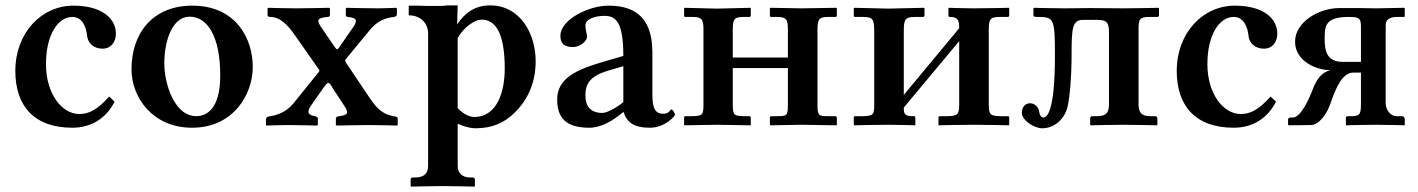

<svg xmlns="http://www.w3.org/2000/svg" viewBox="-20 -465 5273 714"><path d="M406 -87 386 -106C343 -58 312 -41 275 -41C209 -41 151 -118 151 -226C151 -337 196 -402 249 -402C287 -402 301 -363 304 -331C307 -304 329 -284 361 -284C393 -284 411 -309 411 -340C411 -394 362 -444 253 -444C135 -444 37 -344 37 -201C37 -71 107 10 249 10C320 10 376 -26 406 -87Z M469 -207C469 -104 547 10 694 10C849 10 920 -115 920 -216C920 -321 858 -444 695 -444C550 -444 469 -344 469 -207ZM685 -403C753 -403 799 -327 799 -184C799 -57 746 -33 710 -33C628 -33 591 -155 591 -229C591 -314 621 -403 685 -403Z M1137 -73 1179 -133C1201 -164 1202 -164 1218 -136L1260 -72C1280 -42 1272 -37 1237 -32C1235 -32 1229 -30 1229 -24V0L1233 2C1233 2 1307 0 1355 0C1394 0 1456 2 1456 2L1459 0V-25C1459 -29 1454 -31 1449 -32C1412 -38 1388 -51 1356 -99L1268 -230C1262 -239 1263 -241 1266 -245L1355 -353C1382 -387 1414 -399 1445 -402C1451 -403 1456 -406 1456 -411V-434L1454 -436C1454 -436 1413 -434 1386 -434C1340 -434 1269 -436 1269 -436L1266 -433V-409C1266 -406 1268 -402 1273 -402C1309 -399 1311 -388 1290 -359L1240 -287C1234 -280 1233 -279 1225 -290L1177 -360C1154 -393 1161 -398 1199 -402C1202 -402 1207 -403 1207 -410V-434L1204 -436C1204 -436 1128 -434 1079 -434C1040 -434 978 -436 978 -436L975 -434V-409C975 -404 980 -402 985 -402C1020 -402 1048 -375 1076 -335L1165 -208C1169 -203 1170 -202 1162 -193L1070 -79C1044 -48 1010 -36 980 -32C974 -31 969 -27 969 -22V0L971 2C971 2 1019 0 1049 0C1092 0 1158 2 1158 2L1162 0V-24C1162 -28 1159 -31 1154 -32C1136 -36 1114 -40 1137 -73Z M1572 151C1572 179 1558 195 1524 195H1515C1510 195 1507 198 1507 203V227L1509 229C1509 229 1589 227 1625 227C1664 227 1745 229 1745 229L1746 227V203C1746 198 1743 195 1738 195H1730C1698 195 1682 179 1682 151V-5C1699 3 1725 12 1749 12C1810 12 1856 -8 1895 -47C1944 -96 1972 -159 1972 -237C1972 -343 1912 -445 1803 -445C1742 -445 1706 -413 1680 -374L1682 -445H1642C1631 -442 1605 -443 1567 -443C1547 -444 1525 -444 1500 -444V-408C1550 -408 1572 -372 1572 -342ZM1682 -324C1707 -367 1747 -392 1771 -392C1830 -392 1857 -327 1857 -210C1857 -126 1830 -30 1743 -30C1732 -30 1707 -36 1682 -63Z M2297 -48H2299C2311 -10 2337 10 2397 10C2452 10 2490 -33 2490 -38C2490 -45 2481 -58 2477 -58C2471 -58 2470 -42 2446 -42C2407 -42 2406 -80 2406 -126V-271C2406 -415 2324 -444 2242 -444C2169 -444 2064 -392 2064 -332C2064 -306 2075 -290 2111 -290C2139 -290 2163 -314 2163 -328C2163 -340 2157 -351 2157 -371C2157 -393 2190 -406 2228 -406C2270 -406 2298 -384 2298 -257L2226 -236C2123 -206 2052 -174 2052 -95C2052 -26 2085 10 2172 10C2214 10 2259 -15 2297 -48ZM2298 -85C2273 -65 2238 -45 2220 -45C2172 -45 2157 -75 2157 -110C2157 -151 2171 -181 2241 -202L2298 -219Z M2596 -355V-75C2596 -37 2591 -34 2555 -33H2529C2526 -33 2524 -31 2524 -28V-1L2525 1L2646 -1L2771 1L2772 -1V-27C2772 -31 2770 -33 2766 -33H2746C2712 -34 2705 -35 2705 -75V-212H2910V-74C2910 -35 2906 -33 2869 -33H2848C2845 -33 2843 -31 2843 -27V-1L2846 1L2960 -1L3091 1L3092 -1V-27C3092 -30 3090 -33 3086 -33H3060C3026 -33 3020 -34 3020 -74V-354C3020 -395 3027 -402 3060 -402H3086C3090 -402 3092 -404 3092 -407V-434L3090 -436L2960 -434L2845 -436L2843 -434V-407C2843 -403 2845 -402 2848 -402H2869C2905 -402 2910 -393 2910 -354V-251H2705V-355C2705 -396 2712 -402 2746 -402H2766C2770 -402 2772 -404 2772 -408V-434L2771 -436L2646 -433L2525 -436L2524 -434V-407C2524 -403 2526 -402 2529 -402H2555C2590 -402 2596 -393 2596 -355Z M3284 -433 3158 -436 3155 -434V-407C3155 -403 3157 -402 3161 -402H3191C3227 -402 3231 -391 3231 -349V-75C3231 -40 3228 -34 3191 -33H3160C3157 -33 3155 -31 3155 -28V-1L3156 1C3156 1 3234 -1 3284 -1C3323 -1 3383 1 3383 1L3384 -1V-27C3384 -31 3382 -33 3378 -33C3344 -33 3341 -40 3341 -65L3547 -312V-77C3547 -42 3543 -34 3506 -33H3476C3472 -33 3470 -31 3470 -28V1C3470 1 3549 -1 3600 -1C3651 -1 3732 1 3732 1L3733 -1V-27C3733 -31 3731 -33 3727 -33H3697C3662 -34 3657 -40 3657 -77V-350C3657 -392 3660 -402 3697 -402H3727C3731 -402 3733 -404 3733 -408V-434L3732 -436C3732 -436 3651 -434 3600 -434C3564 -434 3509 -436 3509 -436L3507 -434V-407C3507 -403 3509 -402 3513 -402C3546 -402 3547 -384 3547 -360L3341 -112V-350C3341 -391 3345 -402 3382 -402H3412C3416 -402 3418 -404 3418 -408V-434L3416 -436Z M3860 -28C3851 -28 3846 -38 3844 -51C3843 -65 3828 -81 3811 -81C3790 -81 3780 -64 3780 -45C3780 -19 3824 12 3856 12C3898 12 3936 -18 3949 -64C3959 -104 3965 -184 3965 -266C3965 -360 3968 -391 4007 -391H4063C4100 -391 4104 -376 4104 -342V-77C4104 -48 4095 -33 4061 -33H4042C4037 -33 4034 -30 4034 -24V-1L4036 1C4036 1 4121 -1 4157 -1C4196 -1 4282 1 4282 1L4284 -1V-24C4284 -30 4280 -33 4276 -33H4257C4224 -33 4214 -48 4214 -77V-355C4214 -393 4217 -402 4254 -402H4283C4288 -402 4290 -404 4290 -409V-434L4288 -436C4288 -436 4203 -434 4159 -434C4117 -434 4033 -435 4033 -435C4033 -435 3971 -434 3938 -434C3897 -434 3826 -436 3826 -436L3823 -434V-411C3823 -402 3827 -402 3844 -402C3900 -402 3903 -391 3903 -259C3903 -154 3896 -97 3886 -63C3879 -38 3869 -28 3860 -28Z M4725 -87 4705 -106C4662 -58 4631 -41 4594 -41C4528 -41 4470 -118 4470 -226C4470 -337 4515 -402 4568 -402C4606 -402 4620 -363 4623 -331C4626 -304 4648 -284 4680 -284C4712 -284 4730 -309 4730 -340C4730 -394 4681 -444 4572 -444C4454 -444 4356 -344 4356 -201C4356 -71 4426 10 4568 10C4639 10 4695 -26 4725 -87Z M4863 -136C4849 -98 4817 -28 4788 -28H4780C4776 -28 4770 -27 4770 -20V-1L4773 1L4854 0C4886 0 4916 -43 4929 -84C4950 -145 4974 -195 5013 -195H5041V-81C5041 -42 5039 -33 5005 -33H4991C4987 -33 4985 -30 4985 -26V1C4985 1 5052 -1 5095 -1C5138 -1 5204 1 5204 1V-24C5204 -25 5201 -33 5193 -33H5172C5153 -33 5133 -55 5133 -81V-372C5133 -393 5150 -402 5175 -402H5200C5203 -402 5204 -403 5204 -405V-434L5202 -436L5097 -434L5037 -435H4960C4886 -435 4796 -384 4796 -310C4796 -239 4873 -204 4928 -204C4900 -198 4879 -177 4863 -136ZM5041 -235H4973C4917 -235 4906 -271 4906 -321C4906 -368 4908 -402 4995 -402C5034 -402 5041 -398 5041 -366Z"/></svg>

Font: Libertinus Serif Semibold
Style: Regular
Weight: 600
Designer: Philipp H. Poll, Khaled Hosny
Foundry: Caleb Maclennan
Version: Version 7.050;RELEASE